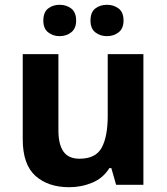

<svg xmlns="http://www.w3.org/2000/svg" viewBox="-20 -772 697 802"><path d="M579 -546V0H465L445 -70H437Q411 -28 365.5 -9Q320 10 269 10Q181 10 128 -37.5Q75 -85 75 -190V-546H224V-227Q224 -169 245 -139Q266 -109 312 -109Q380 -109 405 -155.5Q430 -202 430 -289V-546ZM161 -686Q161 -721 181 -736.5Q201 -752 229 -752Q257 -752 277.5 -736.5Q298 -721 298 -686Q298 -653 277.5 -637Q257 -621 229 -621Q201 -621 181 -637Q161 -653 161 -686ZM358 -686Q358 -721 378 -736.5Q398 -752 427 -752Q455 -752 475.5 -736.5Q496 -721 496 -686Q496 -653 475.5 -637Q455 -621 427 -621Q398 -621 378 -637Q358 -653 358 -686Z"/></svg>

Font: Noto Sans Gujarati UI
Style: Bold
Weight: 700
Designer: Jelle Bosma - Monotype Design Team, Universal Thirst
Foundry: Monotype Imaging Inc.
Version: Version 2.106; ttfautohint (v1.8.4.7-5d5b)